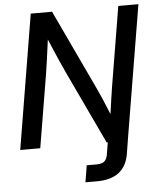

<svg xmlns="http://www.w3.org/2000/svg" viewBox="-61 -780 849 1035"><g transform="rotate(-5 363.5 -262.0)"><path d="M358.9 204.1 374 113.3H425.8Q455.1 113.3 468.8 102.3Q482.4 91.3 486.8 66.4L497.6 0H491.7L306.2 -393.1Q294.4 -418 272.7 -467Q251 -516.1 224.1 -580.1Q215.8 -513.7 208.7 -466.1Q201.7 -418.5 197.8 -393.6L132.3 0H23.9L144.5 -727.5H259.8L466.8 -287.6Q476.6 -267.1 493.2 -228.5Q509.8 -189.9 525.4 -150.4Q530.8 -190.4 536.9 -232.2Q543 -273.9 546.4 -294.4L618.2 -727.5H727.1L608.9 -17.1L594.7 71.3Q572.3 204.1 421.9 204.1Z"/></g></svg>

Font: Inter Display Medium
Style: Italic
Weight: 500
Italic angle: -9.39999°
Designer: Rasmus Andersson
Foundry: rsms
Version: Version 4.000;git-a52131595